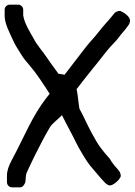

<svg xmlns="http://www.w3.org/2000/svg" viewBox="-40 -729 580 827"><path d="M422 65C439 84 478 40 476 38C484 31 479 14 472 6C460 -8 443 -26 433 -45C397 -86 385 -100 354 -158C335 -193 321 -227 302 -261C298 -284 296 -316 290 -345C312 -373 343 -414 363 -438C387 -466 419 -510 435 -527C453 -545 468 -562 480 -579C482 -581 522 -627 518 -631C528 -652 499 -672 484 -679C476 -686 458 -679 452 -671C445 -663 427 -640 418 -631C393 -604 378 -580 347 -547C337 -536 309 -499 295 -481C293 -478 240 -410 238 -407C229 -408 221 -411 212 -411C197 -433 176 -459 162 -481C144 -508 119 -535 106 -561C91 -588 66 -626 60 -662V-687C60 -697 52 -709 38 -709H2C-8 -709 -20 -701 -20 -687V-661C-20 -626 3 -585 16 -556C28 -529 37 -519 51 -495C61 -478 74 -463 91 -443C119 -410 144 -371 174 -325C170 -320 166 -315 161 -309C97 -227 64 -138 11 -40C-2 -16 -10 6 -10 27V56C-10 68 0 78 12 78H48C59 78 70 60 70 49C70 48 71 22 75 15C81 2 91 -21 107 -53C127 -92 145 -130 175 -181C185 -197 204 -210 227 -233C239 -210 250 -186 262 -165C280 -133 292 -102 316 -64C330 -41 342 -21 364 3C367 6 418 69 422 65Z"/></svg>

Font: Reckless Catfish
Style: Fax
Weight: 400
Foundry: Cannot Into Space Fonts
Version: Version 0.2894